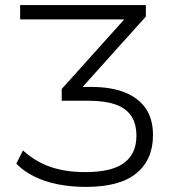

<svg xmlns="http://www.w3.org/2000/svg" viewBox="-20 -725 690 753"><path d="M317 8Q257 8 205.5 -2.5Q154 -13 113 -33.5Q72 -54 44 -83L70 -135Q120 -90 179 -70Q238 -50 315 -50Q418 -50 466.5 -86Q515 -122 515 -192Q515 -240 494.5 -270.5Q474 -301 432 -315.5Q390 -330 324 -330H222V-376L488 -672L489 -649H59V-705H552V-660L286 -364L279 -384H339Q415 -384 468.5 -363Q522 -342 551 -300.5Q580 -259 580 -195Q580 -99 515 -45.5Q450 8 317 8Z"/></svg>

Font: Nunito Sans 11pt Light
Style: Regular
Weight: 300
Version: Version 3.101;gftools[0.9.27]